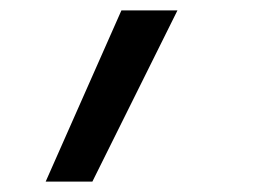

<svg xmlns="http://www.w3.org/2000/svg" viewBox="-20 -166 540 370"><path d="M68 184 214 -146H322L158 184Z"/></svg>

Font: Iosevka Medium
Style: Italic
Weight: 500
Italic angle: -9°
Monospace: yes
Designer: Belleve Invis
Foundry: Belleve Invis
Version: Version 32.5.0; ttfautohint (v1.8.4)